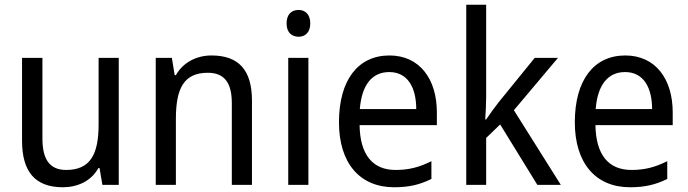

<svg xmlns="http://www.w3.org/2000/svg" viewBox="-20 -780 2904 810"><path d="M481 -536H396V-255C396 -129 361 -63 259 -63C191 -63 159 -106 159 -195V-536H73V-186C73 -56 128 10 245 10C307 10 365 -16 395 -71H400L412 0H481Z M872 -546C811 -546 753 -518 722 -463H717L705 -536H637V0H722V-278C722 -408 756 -473 857 -473C927 -473 958 -430 958 -345V0H1043V-355C1043 -487 985 -546 872 -546Z M1240 -738C1210 -738 1189 -720 1189 -681C1189 -644 1210 -625 1240 -625C1268 -625 1289 -644 1289 -681C1289 -719 1268 -738 1240 -738ZM1281 -536H1196V0H1281Z M1623 -546C1491 -546 1410 -443 1410 -264C1410 -94 1496 10 1643 10C1706 10 1751 -1 1800 -25V-100C1750 -75 1706 -63 1649 -63C1552 -63 1499 -127 1497 -252H1823V-306C1823 -447 1750 -546 1623 -546ZM1622 -476C1701 -476 1736 -409 1736 -320H1498C1506 -421 1549 -476 1622 -476Z M2031 -370V-760H1947V0H2031V-198L2090 -255L2247 0H2346L2148 -315L2334 -536H2236L2084 -349C2068 -329 2043 -294 2031 -276H2027C2029 -305 2031 -343 2031 -370Z M2618 -546C2486 -546 2405 -443 2405 -264C2405 -94 2491 10 2638 10C2701 10 2746 -1 2795 -25V-100C2745 -75 2701 -63 2644 -63C2547 -63 2494 -127 2492 -252H2818V-306C2818 -447 2745 -546 2618 -546ZM2617 -476C2696 -476 2731 -409 2731 -320H2493C2501 -421 2544 -476 2617 -476Z"/></svg>

Font: Noto Sans Malayalam SemiCondensed
Style: Regular
Weight: 400
Width: 4
Designer: Jelle Bosma - Monotype Design Team
Foundry: Monotype Imaging Inc.
Version: Version 2.104